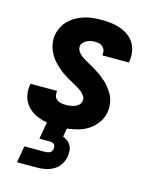

<svg xmlns="http://www.w3.org/2000/svg" viewBox="-113 -604 726 901"><g transform="rotate(15 250.0 -154.0)"><path d="M57 220 71 139H171Q177 139 182.5 138Q188 137 193.5 134.5Q199 132 202.5 126.5Q206 121 207 116Q208 109 207 103Q206 97 202 93Q198 89 191.5 87.5Q185 86 179 86H130L144 3Q117 -1 92 -12.5Q67 -24 49 -43.5Q31 -63 24 -90Q17 -117 22 -145L23 -152H152V-150Q150 -139 153 -128Q156 -117 164.5 -110.5Q173 -104 184 -101.5Q195 -99 206 -99Q217 -99 228 -100.5Q239 -102 249.5 -105.5Q260 -109 269 -117Q278 -125 280 -136Q283 -150 275.5 -161Q268 -172 258 -180Q248 -188 237 -194.5Q226 -201 214.5 -207Q203 -213 192 -219.5Q181 -226 170 -233Q159 -240 149.5 -248Q140 -256 130.5 -264.5Q121 -273 112.5 -282.5Q104 -292 97.5 -302.5Q91 -313 85.5 -325Q80 -337 77 -349.5Q74 -362 73 -375.5Q72 -389 74 -403Q78 -423 87.5 -442Q97 -461 112.5 -476Q128 -491 147 -501.5Q166 -512 186 -518Q206 -524 226.5 -526Q247 -528 267 -528Q291 -528 314 -525.5Q337 -523 358.5 -515.5Q380 -508 398.5 -495Q417 -482 428.5 -463.5Q440 -445 444 -422Q448 -399 444 -375L443 -368H314V-371Q316 -381 313.5 -391Q311 -401 304 -408Q297 -415 287 -418Q277 -421 267 -421Q257 -421 247.5 -419.5Q238 -418 228.5 -414Q219 -410 211 -402Q203 -394 201 -385Q199 -371 206 -359.5Q213 -348 223 -340Q233 -332 244.5 -325.5Q256 -319 267 -313Q278 -307 288.5 -300.5Q299 -294 310 -287Q321 -280 331 -272Q341 -264 351 -255.5Q361 -247 368.5 -237.5Q376 -228 383.5 -217.5Q391 -207 396.5 -195.5Q402 -184 405 -171Q408 -158 408.5 -144.5Q409 -131 407 -118Q403 -91 386.5 -67Q370 -43 346.5 -27Q323 -11 295.5 -3.5Q268 4 242 7L235 48Q247 52 257 60Q267 68 273.5 79Q280 90 281 103.5Q282 117 280 131Q277 151 266 169.5Q255 188 236.5 199.5Q218 211 197.5 215.5Q177 220 157 220Z"/></g></svg>

Font: Iosevka Curly Heavy
Style: Italic
Weight: 900
Italic angle: -9°
Monospace: yes
Designer: Belleve Invis
Foundry: Belleve Invis
Version: Version 22.1.2; ttfautohint (v1.8.4)